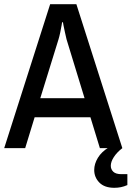

<svg xmlns="http://www.w3.org/2000/svg" viewBox="-21 -706 627 915"><path d="M-1 0 218 -686H343L562 0H455L410 -147H144L99 0ZM171 -238H382L296 -519Q293 -533 288.5 -552Q284 -571 281.5 -585.5Q279 -600 279 -600H275Q275 -600 272.5 -585Q270 -570 266 -551Q262 -532 258 -519ZM524 189Q477 189 452.5 164Q428 139 428 104Q428 75 445.5 46Q463 17 498 -4H560L562 0Q536 20 521.5 42.5Q507 65 507 84Q507 101 519 112.5Q531 124 558 124H586V176Q570 183 555 186Q540 189 524 189Z"/></svg>

Font: Archivo Narrow Medium
Style: Regular
Weight: 500
Designer: Hector Gatti
Foundry: Omnibus-Type
Version: Version 3.002